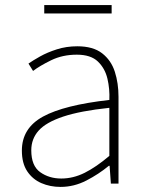

<svg xmlns="http://www.w3.org/2000/svg" viewBox="-20 -722 576 755"><path d="M218 13Q177 13 142.5 -2Q108 -17 87 -48.5Q66 -80 66 -130Q66 -218 149 -263.5Q232 -309 410 -329Q412 -372 402.5 -412.5Q393 -453 365 -480Q337 -507 282 -507Q226 -507 181 -485Q136 -463 110 -443L92 -472Q109 -484 137.5 -500Q166 -516 203.5 -528Q241 -540 284 -540Q346 -540 381.5 -512.5Q417 -485 431.5 -440Q446 -395 446 -341V0H416L411 -70H408Q368 -37 319.5 -12Q271 13 218 13ZM221 -20Q268 -20 313 -42.5Q358 -65 410 -109V-298Q296 -286 228.5 -263.5Q161 -241 132 -208.5Q103 -176 103 -131Q103 -70 138 -45Q173 -20 221 -20ZM154 -669V-702H419V-669Z"/></svg>

Font: Noto Sans SC Thin
Style: Regular
Weight: 100
Designer: Ryoko NISHIZUKA 西塚涼子 (kana, bopomofo & ideographs); Paul D. Hunt (Latin, Greek & Cyrillic); Sandoll Communications 산돌커뮤니
Foundry: Adobe
Version: Version 2.004-H2;hotconv 1.0.118;makeotfexe 2.5.65603